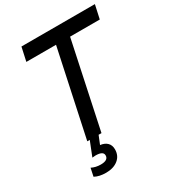

<svg xmlns="http://www.w3.org/2000/svg" viewBox="-233 -899 1163 1277"><g transform="rotate(-30 348.5 -260.5)"><path d="M338 -660H110L133 -765H697L674 -660H446L306 0H284L258 64Q292 68 311 87Q330 106 330 138Q330 187 294.5 215.5Q259 244 201 244Q150 244 115 225L128 163Q159 179 198 179Q256 179 256 142Q256 125 241 117Q226 109 197 109Q190 109 172 111L216 0H197Z"/></g></svg>

Font: Application Medium
Style: Italic
Weight: 500
Italic angle: -12°
Designer: Wei Huang
Foundry: Wei Huang
Version: Version 0.012